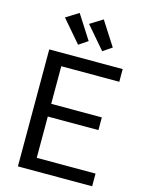

<svg xmlns="http://www.w3.org/2000/svg" viewBox="-140 -1045 846 1127"><g transform="rotate(15 283.5 -482.0)"><path d="M83 0H534.2V-77.1H176.8V-328.1H484.4V-405.3H176.8V-633.8H529.3V-710.9H83ZM239.3 -781.2 293.9 -817.9 200.2 -963.9 123.5 -916ZM385.7 -781.2 440.4 -817.9 346.7 -963.9 270 -916Z"/></g></svg>

Font: Roboto Flex
Style: Regular
Weight: 400
Designer: Berlow after Robertson
Foundry: Google
Version: Version 3.200;gftools[0.9.32]